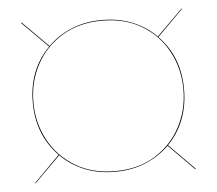

<svg xmlns="http://www.w3.org/2000/svg" viewBox="-42 -674 654 579"><g transform="rotate(-5 285.0 -384.0)"><path d="M43 -141 42 -142.5 120 -221Q56 -286.5 56 -385Q56 -483.5 120 -548.5L41.5 -627L43 -628.5L121.5 -550Q151 -580 192.5 -597.2Q234 -614.5 285.5 -614.5Q337 -614.5 378.5 -597.2Q420 -580 449 -550L527.5 -628L529 -627L450.5 -548.5Q514 -484 514 -385Q514 -286.5 451 -221L528.5 -143L527 -141.5L449.5 -219.5Q420 -190 378.5 -172.5Q337 -155 285.5 -155Q234 -155 192.5 -172.2Q151 -189.5 121.5 -219.5ZM285.5 -157Q355.5 -157 406.2 -188.2Q457 -219.5 484.5 -271.2Q512 -323 512 -385Q512 -447 484.5 -498.8Q457 -550.5 406.2 -581.5Q355.5 -612.5 285.5 -612.5Q216 -612.5 164.8 -581.5Q113.5 -550.5 85.8 -498.8Q58 -447 58 -385Q58 -323 85.8 -271.2Q113.5 -219.5 164.8 -188.2Q216 -157 285.5 -157Z"/></g></svg>

Font: Bodoni Moda 96pt
Style: Bold
Weight: 700
Version: Version 2.005